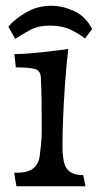

<svg xmlns="http://www.w3.org/2000/svg" viewBox="-20 -647 345 667"><path d="M37 0 29 -47H39Q77 -47 95.5 -62Q114 -77 118 -105Q120 -121 122.5 -145Q125 -169 125 -195Q125 -242 124.5 -288.5Q124 -335 122 -377Q121 -402 100.5 -407.5Q80 -413 35 -413L30 -459Q53 -459 82 -461.5Q111 -464 139.5 -467Q168 -470 189 -473Q210 -476 217 -477Q210 -414 205.5 -349.5Q201 -285 199 -230.5Q197 -176 197 -141Q197 -77 214.5 -58Q232 -39 265 -39H269L277 0ZM33 -512 9 -554Q30 -580 70 -603.5Q110 -627 158 -627Q197 -627 237.5 -608.5Q278 -590 300 -546L275 -513Q258 -528 227 -543Q196 -558 154 -558Q112 -558 84 -542.5Q56 -527 33 -512Z"/></svg>

Font: Maname
Style: Regular
Weight: 400
Designer: Pathum Egodawatta
Foundry: mooniak
Version: Version 1.000; ttfautohint (v1.8.4.7-5d5b)